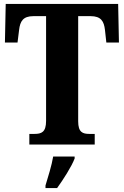

<svg xmlns="http://www.w3.org/2000/svg" viewBox="-20 -734 629 975"><path d="M129 0H461V-54H434C400 -54 377 -62 377 -118V-652H440C493 -652 508 -626 513 -582L520 -518H584L580 -714H9L5 -518H69L77 -582C82 -626 97 -652 150 -652H214V-120C214 -62 190 -54 155 -54H129ZM211 208V221H270C301 178 343 113 359 71V61H250C243 105 223 168 211 208Z"/></svg>

Font: Noto Serif Khmer Condensed ExtraBold
Style: Regular
Weight: 800
Width: 3
Designer: Danh Hong and the Monotype Design Team
Foundry: Monotype Imaging Inc.
Version: Version 2.004